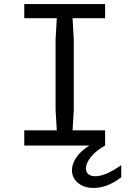

<svg xmlns="http://www.w3.org/2000/svg" viewBox="-20 -720 640 950"><path d="M100 -75H261L255 -176V-524L261 -629V-630H100V-700H500V-630H339V-629L345 -524V-176L339 -75H500V0Q454 26 429.5 57Q405 88 405 113Q405 131 417 141.5Q429 152 451 152Q502 152 580 97V157Q512 210 443 210Q396 210 366 185Q336 160 336 122Q336 92 357 60Q378 28 422 0H100Z"/></svg>

Font: Sligoil Micro
Style: Regular
Weight: 400
Designer: Ariel Martín Pérez
Foundry: Igor Stepanchenko
Version: Version 1.001